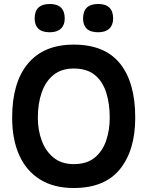

<svg xmlns="http://www.w3.org/2000/svg" viewBox="-20 -934 740 964"><path d="M154 -841Q154 -914 230 -914Q305 -914 305 -841Q305 -808 285.5 -790Q266 -772 230 -772Q191 -772 172.5 -790Q154 -808 154 -841ZM397 -841Q397 -914 473 -914Q548 -914 548 -841Q548 -808 528.5 -790Q509 -772 473 -772Q434 -772 415.5 -790Q397 -808 397 -841ZM41 -343Q41 -520 120.5 -615Q200 -710 350 -710Q506 -710 582.5 -615Q659 -520 659 -343Q659 -180 582.5 -85Q506 10 350 10Q250 10 181 -33Q112 -76 76.5 -155Q41 -234 41 -343ZM350 -110Q416 -110 455.5 -142.5Q495 -175 513 -228Q531 -281 531 -343Q531 -414 513 -470Q495 -526 455.5 -558Q416 -590 350 -590Q289 -590 249 -558Q209 -526 189.5 -470Q170 -414 170 -343Q170 -281 189.5 -228Q209 -175 249 -142.5Q289 -110 350 -110Z"/></svg>

Font: Haskoy Bold
Style: Regular
Weight: 700
Designer: Ertekin Erdin
Foundry: Ertekin Erdin
Version: Version 1.500; ttfautohint (v1.8.3)